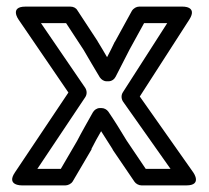

<svg xmlns="http://www.w3.org/2000/svg" viewBox="-20 -536 631 581"><path d="M93 -25 238 -242C244 -251 243 -262 238 -270L104 -466H180L233 -385C249 -357 266 -329 282 -302C287 -295 294 -290 303 -290H308C318 -290 326 -296 330 -304C343 -330 359 -360 372 -386L416 -466H486L352 -257C346 -248 347 -237 352 -229L496 -25H421L363 -111C345 -141 327 -170 308 -198C303 -205 295 -209 287 -209H282C273 -209 265 -203 261 -196C246 -169 228 -138 213 -109L164 -25ZM25 -14C-2 26 46 25 46 25H178C185 25 195 21 200 13L257 -84V-86C266 -104 275 -120 286 -139C297 -121 310 -102 321 -84V-83L387 14C391 20 400 25 408 25H544C593 25 565 -14 565 -14L403 -244L553 -477C579 -518 532 -516 532 -516H401C393 -516 384 -511 379 -503L328 -410L327 -409C320 -394 313 -380 304 -363C295 -379 285 -395 276 -410L275 -412L214 -505C210 -512 202 -516 193 -516H57C8 -516 36 -477 36 -477L187 -256Z"/></svg>

Font: Falling Sky
Style: ExtOu
Weight: 400
Designer: Paul D. Hunt
Foundry: Adobe Systems Incorporated
Version: Version 1.02